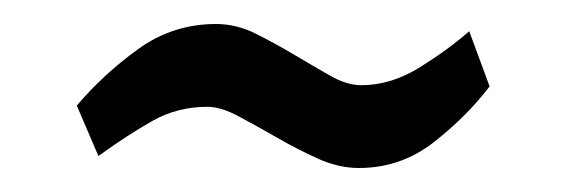

<svg xmlns="http://www.w3.org/2000/svg" viewBox="-20 -675 472 160"><path d="M279 -535Q262 -535 244.5 -543Q227 -551 210.5 -560.5Q194 -570 179 -578Q164 -586 153 -586Q128 -586 107.5 -574.5Q87 -563 62 -545L44 -587Q66 -613 95 -634Q124 -655 160 -655Q177 -655 193 -647Q209 -639 225 -629.5Q241 -620 255 -612Q269 -604 281 -604Q306 -604 330 -619Q354 -634 371 -649L388 -603Q369 -578 341.5 -556.5Q314 -535 279 -535Z"/></svg>

Font: Exo Thin SemiBold
Style: Regular
Weight: 600
Version: Version 2.000